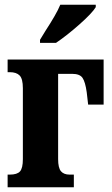

<svg xmlns="http://www.w3.org/2000/svg" viewBox="-20 -786 471 806"><path d="M148 -619Q176 -665 175 -663Q192 -689 208.5 -717.5Q225 -746 233 -766H382V-756Q367 -731 314 -684Q261 -637 215 -606H148ZM12 -53H21Q52 -53 64 -66.5Q76 -80 76 -118V-416Q76 -455 62.5 -469Q49 -483 21 -483H12V-536H415V-347H350L344 -399Q338 -442 326.5 -459Q315 -476 283 -476H224V-118Q224 -81 236 -67Q248 -53 272 -53H290V0H12Z"/></svg>

Font: Noto Serif CondExtraBold
Style: Regular
Weight: 800
Width: 3
Designer: Monotype Design Team
Foundry: Monotype Imaging Inc.
Version: Version 1.001